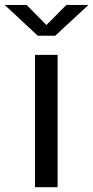

<svg xmlns="http://www.w3.org/2000/svg" viewBox="-64 -778 388 798"><path d="M81.5 0V-550H175.5V0ZM-44.5 -757.5H46.5L129 -674L212 -757.5H303.5L165.5 -629.5H93Z"/></svg>

Font: Junction Medium
Style: Regular
Weight: 500
Designer: Caroline Hadilaksono
Foundry: Caroline Hadilaksono, Tyler Finck, The League of Moveable Type
Version: Version 2.000; ttfautohint (v1.8.3)